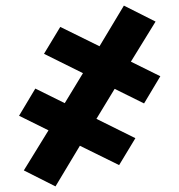

<svg xmlns="http://www.w3.org/2000/svg" viewBox="-20 -495 640 685"><path d="M178 170 65 113 153 -30 48 -82 106 -179 211 -127 276 -234 137 -303 195 -399 335 -330 422 -475 535 -418 447 -275 552 -223 494 -126 389 -178 324 -71 463 -2 405 94 265 25Z"/></svg>

Font: Iosevka Custom Heavy Extended
Style: Regular
Weight: 900
Width: 7
Monospace: yes
Designer: Belleve Invis
Foundry: Belleve Invis
Version: Version 11.2.4; ttfautohint (v1.8.4)